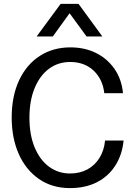

<svg xmlns="http://www.w3.org/2000/svg" viewBox="-20 -953 690 985"><path d="M339 12Q247 12 179.5 -35Q112 -82 76 -163.5Q40 -245 40 -350Q40 -460 78 -541Q116 -622 184 -666Q252 -710 341 -710Q414 -710 472 -681.5Q530 -653 567 -600Q604 -547 611 -475H515Q507 -547 460 -591Q413 -635 340 -635Q278 -635 231 -600Q184 -565 157.5 -500.5Q131 -436 131 -349Q131 -261 158 -196.5Q185 -132 232 -97.5Q279 -63 339 -63Q390 -63 428.5 -84Q467 -105 490.5 -143Q514 -181 519 -232H614Q607 -159 571.5 -103.5Q536 -48 477 -18Q418 12 339 12ZM168 -766 291 -933H383L505 -766H424L337 -885L251 -766Z"/></svg>

Font: Azeret Mono Light
Style: Regular
Weight: 300
Designer: Martin Vácha
Foundry: Displaay
Version: Version 1.002